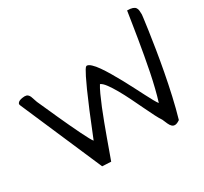

<svg xmlns="http://www.w3.org/2000/svg" viewBox="-180 -1185 1537 1445"><g transform="rotate(-30 588.0 -462.5)"><path d="M891.6 -81.1Q877.9 -100.6 857.4 -140.6Q836.9 -180.7 813.5 -230Q790 -279.3 764.2 -332Q738.3 -384.8 712.4 -430.2Q686.5 -475.6 662.6 -507.8Q638.7 -540 619.1 -547.9Q604.5 -525.4 585.4 -483.9Q566.4 -442.4 545.4 -391.1Q524.4 -339.8 503.4 -283.2Q482.4 -226.6 462.9 -173.3Q443.4 -120.1 427.2 -74.2Q411.1 -28.3 400.4 0L324.2 -3.9L19.5 -709Q13.7 -721.7 20 -730.5Q26.4 -739.3 37.1 -743.7Q47.9 -748 60.5 -750Q73.2 -752 80.1 -752Q98.6 -752 107.9 -744.1Q117.2 -736.3 122.6 -724.1Q127.9 -711.9 131.8 -697.3Q135.7 -682.6 141.6 -668.9Q156.2 -636.7 176.8 -590.8Q197.3 -544.9 219.7 -495.1Q242.2 -445.3 265.6 -395.5Q289.1 -345.7 309.1 -304.7Q329.1 -263.7 344.2 -236.3Q359.4 -209 365.2 -203.1Q416 -330.1 452.6 -418Q489.3 -505.9 515.1 -563Q541 -620.1 556.6 -651.4Q572.3 -682.6 581.5 -697.3Q590.8 -711.9 595.2 -714.8Q599.6 -717.8 601.6 -717.8Q617.2 -717.8 638.2 -698.2Q659.2 -678.7 682.1 -646Q705.1 -613.3 730 -571.3Q754.9 -529.3 779.8 -483.9Q804.7 -438.5 827.6 -393.6Q850.6 -348.6 870.6 -310.1Q890.6 -271.5 906.2 -243.2Q921.9 -214.8 931.6 -203.1Q947.3 -252.9 961.9 -312.5Q976.6 -372.1 989.7 -436.5Q1002.9 -501 1014.6 -567.9Q1026.4 -634.8 1037.1 -698.2Q1047.9 -761.7 1056.6 -819.8Q1065.4 -877.9 1073.2 -925.8Q1103.5 -925.8 1120.1 -919.9Q1136.7 -914.1 1144 -903.3Q1151.4 -892.6 1152.8 -877.9Q1154.3 -863.3 1154.3 -846.7Q1155.3 -850.6 1150.9 -814.5Q1146.5 -778.3 1137.2 -713.9Q1127.9 -649.4 1114.3 -564Q1100.6 -478.5 1083 -384.8Q1065.4 -291 1043.9 -195.8Q1022.5 -100.6 998 -16.6Q973.6 0 957.5 1Q941.4 2 930.2 -8.3Q918.9 -18.6 910.2 -38.1Q901.4 -57.6 891.6 -81.1Z"/></g></svg>

Font: Architects Daughter-petzku
Style: Regular
Weight: 400
Designer: Kimberly Geswein
Foundry: Kimberly Geswein
Version: Version 1.000 2010 initial release